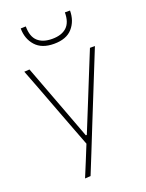

<svg xmlns="http://www.w3.org/2000/svg" viewBox="-169 -815 832 1091"><g transform="rotate(-20 246.5 -269.5)"><path d="M150 194Q169 148.5 187.8 102.5Q206.5 56.5 225 11Q206 -38 187 -88.5Q168 -138.5 150 -186L116 -276Q96 -329.5 74.8 -385.2Q53.5 -441 33 -494L65 -496Q92 -424 118 -355Q144 -286 171 -214L238 -35H244L317 -215Q345.5 -285.5 373.5 -354.8Q401.5 -424 430 -494H460Q444 -454 429 -417Q414 -379.5 396 -335Q378 -290 353 -228L297 -89Q259 6 232.5 72Q206 138 184 192ZM247 -585Q173 -585 135.5 -627.2Q98 -669.5 98 -732L129 -733Q129 -671.5 159.8 -643.2Q190.5 -615 247 -615Q304 -615 334.5 -643.2Q365 -671.5 365 -732H396Q396 -669.5 359.2 -627.2Q322.5 -585 247 -585Z"/></g></svg>

Font: Heraclito Thin
Style: Regular
Weight: 100
Designer: Kostas Bartsokas (font) & Cristiano Sobral (main changes)
Foundry: Kostas Bartsokas (font) & Cristiano Sobral (main changes)
Version: Version 1.00;July 8, 2020;FontCreator 13.0.0.2655 64-bit